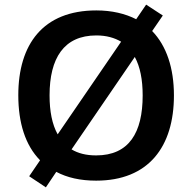

<svg xmlns="http://www.w3.org/2000/svg" viewBox="-20 -770 830 829"><path d="M731 -358C731 -476 699 -572 637 -636L683 -703L611 -750L568 -687C521 -711 463 -725 396 -725C166 -725 59 -579 59 -359C59 -240 89 -143 153 -78L106 -9L178 39L223 -28C270 -3 327 10 395 10C622 10 731 -137 731 -358ZM194 -358C194 -519 256 -617 396 -617C439 -617 474 -607 503 -590L229 -190C205 -233 194 -290 194 -358ZM596 -358C596 -197 537 -99 395 -99C352 -99 317 -108 289 -125L562 -524C585 -482 596 -426 596 -358Z"/></svg>

Font: Noto Sans Arabic SemBd
Style: Regular
Weight: 600
Designer: Monotype Design Team, Nadine Chahine, Nizar Qandah and Khaled Hosny
Foundry: Monotype Imaging Inc.
Version: Version 2.012